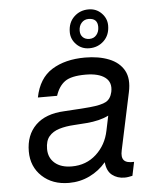

<svg xmlns="http://www.w3.org/2000/svg" viewBox="-54 -801 726 866"><g transform="rotate(-5 309.0 -368.0)"><path d="M524 -51 511 11Q502 13 493 14.5Q484 16 475 16Q443 16 419.5 -2Q396 -20 392 -61Q361 -24 317.5 -3Q274 18 224 18Q149 18 102 -26Q55 -70 55 -139Q55 -213 100 -257.5Q145 -302 230 -306Q253 -308 277 -309Q301 -310 346 -314Q399 -319 420.5 -331Q442 -343 449 -374Q458 -417 428.5 -439.5Q399 -462 340 -462Q275 -462 246.5 -441.5Q218 -421 204 -378H117Q134 -464 194 -501.5Q254 -539 344 -539Q406 -539 452.5 -520.5Q499 -502 520 -464Q541 -426 528 -366L473 -108Q466 -77 478 -63Q490 -49 524 -51ZM412 -202 426 -269Q387 -249 325 -244L268 -240Q231 -238 201.5 -229Q172 -220 155 -200Q138 -180 138 -143Q138 -103 166 -79Q194 -55 243 -55Q308 -55 353.5 -96.5Q399 -138 412 -202ZM379 -754Q414 -754 437.5 -730Q461 -706 461 -674Q461 -631 434 -605Q407 -579 368 -579Q333 -579 309.5 -603Q286 -627 286 -659Q286 -702 313 -728Q340 -754 379 -754ZM375 -711Q356 -711 343.5 -697Q331 -683 331 -661Q331 -643 342 -632Q353 -621 372 -621Q392 -621 404 -635.5Q416 -650 416 -672Q416 -711 375 -711Z"/></g></svg>

Font: Fragment Mono SC
Style: Italic
Weight: 400
Italic angle: -12°
Monospace: yes
Designer: Wei Huang based on Nimbus Sans by URW Studio, based on Helvetica by Max Miedinger.
Foundry: Wei Huang
Version: Version 1.012; ttfautohint (v1.8.4.7-5d5b)